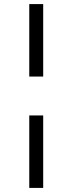

<svg xmlns="http://www.w3.org/2000/svg" viewBox="-20 -780 354 938"><path d="M191 -406H123V-760H191ZM191 138H123V-216H191Z"/></svg>

Font: IBM Plex Sans Var
Style: Regular
Weight: 400
Designer: Mike Abbink, Paul van der Laan, Pieter van Rosmalen
Foundry: Bold Monday
Version: Version 3.000